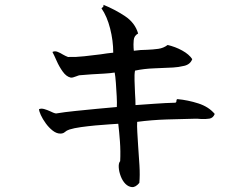

<svg xmlns="http://www.w3.org/2000/svg" viewBox="-20 -741 1040 802"><path d="M877 -265Q870 -248 855 -245.5Q840 -243 819 -244Q813 -245 805.5 -245Q798 -245 791 -245Q739 -244 676.5 -242Q614 -240 553 -232Q552 -216 553.5 -189.5Q555 -163 557 -132Q560 -92 562.5 -50Q565 -8 562 23Q546 42 531 40.5Q516 39 504 27Q492 15 484.5 -4.5Q477 -24 476 -42Q475 -60 482 -68Q484 -109 481 -150Q478 -191 474 -224Q462 -223 436 -221.5Q410 -220 378.5 -217Q347 -214 318 -210Q289 -206 270 -200Q258 -196 251 -189.5Q244 -183 232 -183Q216 -183 200 -195.5Q184 -208 171 -226Q158 -244 150.5 -260.5Q143 -277 143 -285Q152 -289 164.5 -285.5Q177 -282 190 -276Q196 -273 202 -270.5Q208 -268 214 -267Q250 -273 295 -277.5Q340 -282 385.5 -286.5Q431 -291 468 -294Q469 -311 467.5 -339Q466 -367 464 -395Q462 -423 459 -438Q441 -435 414.5 -433.5Q388 -432 361.5 -430.5Q335 -429 317 -427Q312 -427 307.5 -425.5Q303 -424 298 -422Q292 -420 286 -418Q280 -416 275 -417Q257 -421 242 -442Q227 -463 216.5 -487Q206 -511 199 -524Q209 -529 220.5 -524.5Q232 -520 243 -513Q248 -510 253.5 -507.5Q259 -505 264 -503Q297 -502 332 -506Q367 -510 400 -514Q414 -516 427 -518Q440 -520 453 -521Q453 -571 440 -622Q427 -673 404 -706Q405 -708 408 -710Q410 -711 411.5 -713.5Q413 -716 412 -721Q459 -702 501.5 -674Q544 -646 557 -601Q540 -592 538.5 -573Q537 -554 538 -541Q539 -532 539 -529Q553 -531 567 -532Q581 -533 594 -533Q619 -534 641 -537Q663 -540 680 -553Q712 -546 741 -530Q770 -514 783 -494Q775 -472 749.5 -466Q724 -460 703 -459Q666 -457 623.5 -455.5Q581 -454 544 -446Q541 -431 542 -404Q543 -377 544 -351Q545 -337 545.5 -324.5Q546 -312 546 -302Q575 -304 623.5 -307.5Q672 -311 712 -312Q717 -313 717 -319.5Q717 -326 721 -327Q765 -323 808.5 -309Q852 -295 877 -265Z"/></svg>

Font: Yuji Syuku
Style: Regular
Weight: 400
Designer: Kataoka Yuji
Foundry: Kinuta Font Factory
Version: Version 3.002